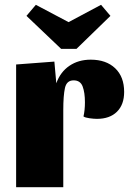

<svg xmlns="http://www.w3.org/2000/svg" viewBox="-20 -778 536 798"><path d="M243 -320V0H47V-510L206 -522L214 -432Q231 -479 268.5 -504.5Q306 -530 357 -530Q421 -530 458.5 -494.5Q496 -459 496 -396Q496 -343 466 -313.5Q436 -284 383 -284Q370 -284 352 -286.5Q334 -289 327 -294Q333 -320 333 -353Q333 -393 323.5 -418.5Q314 -444 286 -444Q257 -444 250 -412.5Q243 -381 243 -320ZM234 -575 90 -712 129 -758 265 -686 400 -758 439 -712 298 -575Z"/></svg>

Font: Sansita ExtraBold
Style: Regular
Weight: 800
Designer: Pablo Cosgaya
Foundry: Omnibus-Type
Version: Version 1.006